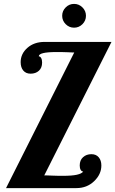

<svg xmlns="http://www.w3.org/2000/svg" viewBox="-20 -965 592 985"><path d="M299 -884Q299 -909 317 -927Q335 -945 360 -945Q385 -945 403 -927Q421 -909 421 -884Q421 -859 403 -841Q385 -823 360 -823Q335 -823 317 -841Q299 -859 299 -884ZM249 -64Q272 -63 283 -63Q294 -63 303 -63Q349 -63 374 -68.5Q399 -74 407 -85Q399 -85 394 -93.5Q389 -102 389 -116Q389 -143 406 -158.5Q423 -174 449 -174Q473 -174 486.5 -158Q500 -142 500 -116Q500 -71 463 -35.5Q426 0 372 0H11L361 -696Q356 -696 349 -696Q342 -696 326 -697Q304 -698 292.5 -698Q281 -698 271 -698Q224 -698 201.5 -692.5Q179 -687 179 -676Q186 -676 191 -667.5Q196 -659 196 -644Q196 -617 179.5 -602Q163 -587 137 -587Q113 -587 99.5 -603Q86 -619 86 -646Q86 -689 120.5 -719.5Q155 -750 209 -750H552L207 -65Q213 -65 222 -65Q231 -65 249 -64Z"/></svg>

Font: Galada
Style: Regular
Weight: 400
Designer: Latin by Pablo Impallari, Bengali by Jeremie Hornus, Yoann Minet, and Juan Bruce
Foundry: black foundry
Version: Version 1.261;PS 1.261;hotconv 1.0.86;makeotf.lib2.5.63406